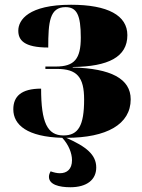

<svg xmlns="http://www.w3.org/2000/svg" viewBox="-20 -570 598 808"><path d="M276 218C346 218 385 186 385 135C385 81 343 47 259 10C429 10 530 -47 530 -152C530 -239 446 -282 286 -286V-288C436 -290 516 -330 516 -422C516 -505 434 -550 279 -550C100 -550 57 -486 57 -441C57 -402 80 -370 183 -370C183 -478 189 -540 256 -540C303 -540 320 -507 320 -412C320 -322 293 -290 215 -290H171V-280H219C304 -280 334 -246 334 -151C334 -42 310 0 247 0C179 0 153 -55 153 -197C69 -197 36 -164 36 -110C36 -44 95 6 242 10C269 39 283 75 283 104C283 142 262 159 232 159C220 159 207 156 193 151C188 160 186 167 186 174C186 207 229 218 276 218Z"/></svg>

Font: Noto Serif Display Black
Style: Regular
Weight: 900
Designer: Monotype Design Team
Foundry: Monotype Imaging Inc.
Version: Version 2.009